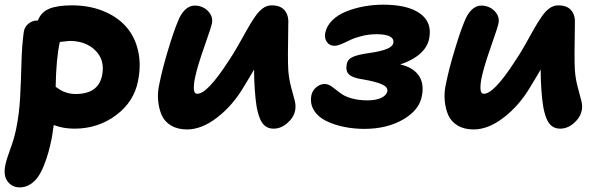

<svg xmlns="http://www.w3.org/2000/svg" viewBox="-39 -544 2578 825"><path d="M45.9 261.2Q13.7 261.2 -5.9 236.3Q-25.4 211.4 -16.1 166Q-11.2 140.6 5.6 95.5Q22.5 50.3 30.8 7.8Q43.9 -56.2 47.6 -127.7Q51.3 -199.2 53.2 -273.9Q55.2 -348.6 63 -405.8Q65.9 -427.7 82.8 -441.9Q99.6 -456.1 123 -456.1H124Q137.2 -491.7 172.1 -506.3Q207 -521 270 -521Q343.3 -521 402.8 -497.3Q462.4 -473.6 500.7 -431.6Q539.1 -389.6 553.7 -328.6Q568.4 -267.6 554.2 -196.8Q537.1 -106.9 459.7 -49.1Q382.3 8.8 280.8 8.8Q231.9 8.8 191.9 -6.8Q189.9 8.8 184.1 45.9Q176.8 82 169.2 109.6Q161.6 137.2 149.7 167Q137.7 196.8 124 216.3Q110.4 235.8 90.1 248.5Q69.8 261.2 45.9 261.2ZM217.8 -362.8Q202.1 -290.5 200.2 -170.9Q214.4 -161.1 222.7 -156Q231 -150.9 248.5 -145.5Q266.1 -140.1 286.1 -140.1Q384.3 -140.1 399.9 -221.2Q412.6 -285.6 371.1 -326.9Q329.6 -368.2 259.8 -368.2Q253.9 -368.2 217.8 -363.8Z M764.6 12.2Q724.1 12.2 696 -4.6Q668 -21.5 655.8 -49.3Q643.6 -77.1 640.4 -113Q637.2 -148.9 646.5 -187Q658.7 -248 683.1 -328.9Q707.5 -409.7 724.6 -450.2Q737.3 -483.9 756.3 -502Q775.4 -520 796.9 -520Q831.5 -520 854.5 -496.8Q877.4 -473.6 871.6 -443.8Q868.2 -426.3 839.1 -343.8Q810.1 -261.2 800.8 -217.8Q793.9 -190.4 793.9 -165.8Q793.9 -141.1 808.6 -141.1Q852.1 -141.1 940.9 -278.8Q961.9 -309.1 984.6 -349.4Q1007.3 -389.6 1022.5 -416.7Q1037.6 -443.8 1054.9 -469.5Q1072.3 -495.1 1090.1 -508.1Q1107.9 -521 1127.9 -521Q1166.5 -521 1184.3 -499.3Q1202.1 -477.5 1199.7 -441.9Q1196.8 -284.7 1199.7 -242.2Q1202.6 -204.1 1211.9 -169.7Q1221.2 -135.3 1227.1 -112.8Q1232.9 -90.3 1229.5 -70.8Q1223.6 -39.6 1196 -15.4Q1168.5 8.8 1136.7 8.8Q1115.2 8.8 1100.6 -2.4Q1085.9 -13.7 1076.9 -36.9Q1067.9 -60.1 1063.2 -88.9Q1058.6 -117.7 1055.7 -160.2Q1052.7 -201.7 1052.7 -245.1Q1046.9 -235.4 1032.2 -210.2Q1017.6 -185.1 1007.8 -169.9Q961.4 -91.3 894.8 -39.6Q828.1 12.2 764.6 12.2Z M1526.4 9.8Q1481.4 9.8 1439.5 1.2Q1397.5 -7.3 1362.8 -24.2Q1328.1 -41 1310.3 -69.6Q1292.5 -98.1 1298.8 -133.8Q1303.2 -155.3 1320.1 -169.2Q1336.9 -183.1 1355.5 -183.1Q1368.7 -183.1 1380.6 -175.8Q1392.6 -168.5 1404.8 -158.2Q1417 -147.9 1432.9 -137.7Q1448.7 -127.4 1476.6 -120.1Q1504.4 -112.8 1540.5 -112.8Q1577.6 -112.8 1600.3 -124Q1623 -135.3 1625.5 -153.8Q1627.4 -170.4 1601.3 -181.9Q1575.2 -193.4 1519.5 -203.1Q1477.1 -209 1461.2 -223.6Q1445.3 -238.3 1450.7 -267.1Q1454.1 -288.6 1475.6 -298.8Q1497.1 -309.1 1546.4 -315.9Q1598.1 -323.2 1623.8 -334Q1649.4 -344.7 1651.4 -360.8Q1653.3 -379.4 1634.3 -388.2Q1615.2 -397 1579.6 -397Q1546.4 -397 1515.4 -389.2Q1484.4 -381.3 1465.8 -372.1Q1447.3 -362.8 1428.7 -355Q1410.2 -347.2 1398.4 -347.2Q1377 -347.2 1365.7 -363.3Q1354.5 -379.4 1358.4 -401.9Q1364.3 -432.6 1388.9 -456.8Q1413.6 -481 1449.5 -495.1Q1485.4 -509.3 1525.6 -516.6Q1565.9 -523.9 1607.4 -523.9Q1712.9 -523.9 1765.4 -486.3Q1817.9 -448.7 1805.7 -381.8Q1799.8 -343.8 1767.1 -314.2Q1734.4 -284.7 1680.7 -267.1Q1734.9 -254.9 1759.3 -220.9Q1783.7 -187 1774.4 -134.8Q1764.6 -72.3 1694.3 -31.2Q1624 9.8 1526.4 9.8Z M1996.1 12.2Q1955.6 12.2 1927.5 -4.6Q1899.4 -21.5 1887.2 -49.3Q1875 -77.1 1871.8 -113Q1868.7 -148.9 1877.9 -187Q1890.1 -248 1914.6 -328.9Q1939 -409.7 1956.1 -450.2Q1968.8 -483.9 1987.8 -502Q2006.8 -520 2028.3 -520Q2063 -520 2085.9 -496.8Q2108.9 -473.6 2103 -443.8Q2099.6 -426.3 2070.6 -343.8Q2041.5 -261.2 2032.2 -217.8Q2025.4 -190.4 2025.4 -165.8Q2025.4 -141.1 2040 -141.1Q2083.5 -141.1 2172.4 -278.8Q2193.4 -309.1 2216.1 -349.4Q2238.8 -389.6 2253.9 -416.7Q2269 -443.8 2286.4 -469.5Q2303.7 -495.1 2321.5 -508.1Q2339.4 -521 2359.4 -521Q2397.9 -521 2415.8 -499.3Q2433.6 -477.5 2431.2 -441.9Q2428.2 -284.7 2431.2 -242.2Q2434.1 -204.1 2443.4 -169.7Q2452.6 -135.3 2458.5 -112.8Q2464.4 -90.3 2460.9 -70.8Q2455.1 -39.6 2427.5 -15.4Q2399.9 8.8 2368.2 8.8Q2346.7 8.8 2332 -2.4Q2317.4 -13.7 2308.3 -36.9Q2299.3 -60.1 2294.7 -88.9Q2290 -117.7 2287.1 -160.2Q2284.2 -201.7 2284.2 -245.1Q2278.3 -235.4 2263.7 -210.2Q2249 -185.1 2239.3 -169.9Q2192.9 -91.3 2126.2 -39.6Q2059.6 12.2 1996.1 12.2Z"/></svg>

Font: Shantell Sans Normal
Style: Bold Italic
Weight: 700
Italic angle: -11.31°
Designer: Stephen Nixon, Anya Danilova, Shantell Martin
Foundry: Arrow Type
Version: Version 1.006;[559af2be0]